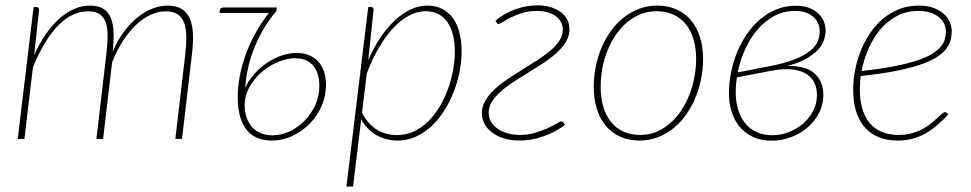

<svg xmlns="http://www.w3.org/2000/svg" viewBox="-20 -521 3641 720"><path d="M46.5 0 106 -495H116Q121.5 -495 124 -491.5Q126.5 -488 126.5 -483.5L108 -314Q127.5 -357.5 151.2 -392Q175 -426.5 201.8 -450.5Q228.5 -474.5 257.8 -487.2Q287 -500 317.5 -500Q348 -500 367 -488.5Q386 -477 395.2 -454.8Q404.5 -432.5 405.8 -400.5Q407 -368.5 402.5 -327.5Q421.5 -371 446 -403.5Q470.5 -436 497.8 -457.5Q525 -479 553.5 -489.5Q582 -500 609 -500Q641 -500 661.2 -487.5Q681.5 -475 691.8 -451.5Q702 -428 703.5 -393.8Q705 -359.5 699.5 -315.5L662.5 0H637.5L674.5 -315.5Q679 -354.5 678.5 -384.8Q678 -415 670.2 -435.8Q662.5 -456.5 646 -467.5Q629.5 -478.5 602 -478.5Q576 -478.5 548.5 -467Q521 -455.5 494.8 -432Q468.5 -408.5 444.2 -372.5Q420 -336.5 400.5 -287.5L366.5 0H341.5L378.5 -315.5Q383 -354.5 383.5 -384.8Q384 -415 377 -435.8Q370 -456.5 354.2 -467.5Q338.5 -478.5 311 -478.5Q249 -478.5 197 -424.2Q145 -370 103.5 -268.5L71.5 0Z M804 -481Q805.5 -493 819 -493H1018L1016.5 -479.5Q987 -445 965.8 -407.8Q944.5 -370.5 930.5 -333.2Q916.5 -296 909 -260Q901.5 -224 899.5 -192Q912.5 -220 933.8 -243.8Q955 -267.5 980.8 -285Q1006.5 -302.5 1035.2 -312.5Q1064 -322.5 1092.5 -322.5Q1120 -322.5 1140.8 -313.2Q1161.5 -304 1175.2 -288Q1189 -272 1195.8 -249.8Q1202.5 -227.5 1202.5 -202Q1202.5 -161.5 1186.2 -124Q1170 -86.5 1142 -57.8Q1114 -29 1077 -11.5Q1040 6 998.5 6Q971 6 947.8 -2.8Q924.5 -11.5 907.5 -31Q890.5 -50.5 881 -81.5Q871.5 -112.5 871.5 -157.5Q871.5 -193 878.5 -232.2Q885.5 -271.5 899.8 -312Q914 -352.5 936 -393Q958 -433.5 988 -472.5H803ZM1001.5 -13.5Q1034.5 -13.5 1066 -28.2Q1097.5 -43 1122.2 -68.2Q1147 -93.5 1162.2 -127Q1177.5 -160.5 1177.5 -198.5Q1177.5 -219.5 1172.8 -238.2Q1168 -257 1157.2 -271.2Q1146.5 -285.5 1129.2 -294Q1112 -302.5 1087.5 -302.5Q1066 -302.5 1043.8 -296Q1021.5 -289.5 1000.2 -277.8Q979 -266 960.2 -249.8Q941.5 -233.5 927.8 -214.2Q914 -195 905.8 -173.2Q897.5 -151.5 897.5 -128.5Q897.5 -100.5 905.2 -79Q913 -57.5 926.8 -43Q940.5 -28.5 959.5 -21Q978.5 -13.5 1001.5 -13.5Z M1279 178.5 1361 -495H1370.5Q1376.5 -495 1378.8 -491.5Q1381 -488 1381 -483.5L1361 -296Q1380.5 -341 1405.5 -378.5Q1430.5 -416 1459 -443Q1487.5 -470 1518.8 -485Q1550 -500 1582 -500Q1614.5 -500 1638.8 -487.5Q1663 -475 1679 -452.2Q1695 -429.5 1703 -398Q1711 -366.5 1711 -329Q1711 -292 1703.5 -253Q1696 -214 1681.5 -176.8Q1667 -139.5 1646 -106.2Q1625 -73 1598.2 -48Q1571.5 -23 1539.5 -8.5Q1507.5 6 1470.5 6Q1449.5 6 1429.8 1Q1410 -4 1392.2 -14Q1374.5 -24 1359.8 -39Q1345 -54 1334.5 -74L1304 178.5ZM1576 -479Q1545 -479 1514 -462.5Q1483 -446 1454.5 -415.8Q1426 -385.5 1400.8 -342.2Q1375.5 -299 1355.5 -245.5L1337.5 -99Q1349 -75.5 1363.8 -59.5Q1378.5 -43.5 1395.5 -33.5Q1412.5 -23.5 1431 -19Q1449.5 -14.5 1469 -14.5Q1503 -14.5 1532.2 -28.2Q1561.5 -42 1585.8 -65.8Q1610 -89.5 1628.5 -120.8Q1647 -152 1659.8 -186.8Q1672.5 -221.5 1679 -257.8Q1685.5 -294 1685.5 -327.5Q1685.5 -362.5 1678.5 -390.5Q1671.5 -418.5 1657.5 -438.2Q1643.5 -458 1623.2 -468.5Q1603 -479 1576 -479Z M1995.5 -501Q2020 -501 2041.8 -495Q2063.5 -489 2080 -477.8Q2096.5 -466.5 2106 -449.5Q2115.5 -432.5 2115.5 -411Q2115.5 -386.5 2102.5 -364.8Q2089.5 -343 2068.2 -323.5Q2047 -304 2019.8 -286Q1992.5 -268 1964 -250.5Q1935.5 -233 1908.2 -215.5Q1881 -198 1859.8 -179.5Q1838.5 -161 1825.5 -141Q1812.5 -121 1812.5 -98.5Q1812.5 -80 1821.2 -64.8Q1830 -49.5 1845.8 -38.5Q1861.5 -27.5 1883.2 -21.2Q1905 -15 1930.5 -15Q1961 -15 1987 -23Q2013 -31 2033.2 -40.2Q2053.5 -49.5 2066.8 -57.5Q2080 -65.5 2084.5 -65.5Q2091.5 -65.5 2095 -58.5L2099 -53Q2063 -25.5 2018.2 -9.8Q1973.5 6 1928 6Q1895 6 1869 -2.2Q1843 -10.5 1824.8 -24.5Q1806.5 -38.5 1796.8 -57Q1787 -75.5 1787 -96.5Q1787 -121.5 1800 -143.8Q1813 -166 1834.5 -186Q1856 -206 1883.2 -224.2Q1910.5 -242.5 1938.8 -260Q1967 -277.5 1994.2 -295Q2021.5 -312.5 2043 -330.5Q2064.5 -348.5 2077.5 -368Q2090.5 -387.5 2090.5 -409Q2090.5 -440.5 2064.2 -460.2Q2038 -480 1992 -480Q1963 -480 1939 -472.5Q1915 -465 1896.8 -456Q1878.5 -447 1866.8 -439.2Q1855 -431.5 1850.5 -431Q1849 -430.5 1846.8 -431.2Q1844.5 -432 1843.5 -434.5L1838 -443.5Q1853.5 -457 1872.5 -467.8Q1891.5 -478.5 1912.2 -486Q1933 -493.5 1954.2 -497.2Q1975.5 -501 1995.5 -501Z M2380.5 -15Q2427.5 -15 2466.2 -39.2Q2505 -63.5 2532.5 -103.5Q2560 -143.5 2575.2 -194.8Q2590.5 -246 2590.5 -300Q2590.5 -342 2580.2 -375.2Q2570 -408.5 2550.8 -431.5Q2531.5 -454.5 2504 -466.8Q2476.5 -479 2442.5 -479Q2411 -479 2383.2 -468Q2355.5 -457 2332.2 -437.8Q2309 -418.5 2290.5 -391.8Q2272 -365 2259 -333.5Q2246 -302 2239.2 -266.8Q2232.5 -231.5 2232.5 -195Q2232.5 -153 2242.8 -119.5Q2253 -86 2272 -62.8Q2291 -39.5 2318.5 -27.2Q2346 -15 2380.5 -15ZM2378 6Q2338.5 6 2306.8 -8Q2275 -22 2252.8 -48Q2230.5 -74 2218.5 -111.2Q2206.5 -148.5 2206.5 -195Q2206.5 -234 2214.2 -272Q2222 -310 2236.5 -343.8Q2251 -377.5 2272 -406.2Q2293 -435 2319.5 -455.8Q2346 -476.5 2377.5 -488.2Q2409 -500 2445 -500Q2484.5 -500 2516.2 -486Q2548 -472 2570.2 -446Q2592.5 -420 2604.5 -383Q2616.5 -346 2616.5 -300Q2616.5 -261 2608.8 -223.2Q2601 -185.5 2586.5 -151.5Q2572 -117.5 2551 -88.5Q2530 -59.5 2503.5 -38.5Q2477 -17.5 2445.2 -5.8Q2413.5 6 2378 6Z M3076 -407Q3076 -388 3069.2 -369Q3062.5 -350 3046 -332.8Q3029.5 -315.5 3002 -300.2Q2974.5 -285 2932.5 -273.5Q3000.5 -275.5 3034.2 -245.8Q3068 -216 3067.5 -164Q3067.5 -129 3051.8 -98Q3036 -67 3009.2 -43.8Q2982.5 -20.5 2947.5 -7Q2912.5 6.5 2873.5 6.5Q2834 6.5 2804.2 -7.2Q2774.5 -21 2754.2 -45Q2734 -69 2723.8 -101.5Q2713.5 -134 2713.5 -171Q2713.5 -210 2721.5 -249.8Q2729.5 -289.5 2744.5 -326Q2759.5 -362.5 2781.5 -394.2Q2803.5 -426 2831.2 -449.2Q2859 -472.5 2892.2 -486Q2925.5 -499.5 2963.5 -499.5Q2994.5 -499.5 3015.8 -490.8Q3037 -482 3050.5 -468.5Q3064 -455 3070 -438.8Q3076 -422.5 3076 -407ZM2743.5 -231Q2739 -202.5 2739 -173.5Q2739 -140 2747.8 -110.8Q2756.5 -81.5 2773.5 -60Q2790.5 -38.5 2816 -26.2Q2841.5 -14 2875.5 -14Q2909 -14 2939.2 -26Q2969.5 -38 2992.8 -58.5Q3016 -79 3029.8 -106.2Q3043.5 -133.5 3043.5 -164Q3043.5 -188 3034.8 -208.5Q3026 -229 3006 -242.5Q2986 -256 2953 -260.2Q2920 -264.5 2871.5 -255.5ZM2960.5 -480Q2918 -480 2882.8 -460.8Q2847.5 -441.5 2820.2 -409.5Q2793 -377.5 2774.2 -336Q2755.5 -294.5 2746.5 -249.5L2857.5 -271Q2921.5 -283 2960.2 -298.5Q2999 -314 3019.8 -331.8Q3040.5 -349.5 3047.2 -368Q3054 -386.5 3054 -404Q3054 -416 3049.5 -429.2Q3045 -442.5 3034.2 -453.8Q3023.5 -465 3005.5 -472.5Q2987.5 -480 2960.5 -480Z M3549 -405.5Q3549 -385.5 3543.8 -367.5Q3538.5 -349.5 3524.5 -333.2Q3510.5 -317 3486.2 -302.8Q3462 -288.5 3424 -276.2Q3386 -264 3332.8 -253.8Q3279.5 -243.5 3208 -236Q3206 -223 3205.2 -210.2Q3204.5 -197.5 3204.5 -184.5Q3204.5 -145 3213.5 -113.8Q3222.5 -82.5 3240.5 -60.5Q3258.5 -38.5 3285.8 -26.8Q3313 -15 3349 -15Q3376.5 -15 3399 -21.2Q3421.5 -27.5 3439.5 -37Q3457.5 -46.5 3471 -57.8Q3484.5 -69 3494.8 -78.5Q3505 -88 3512 -94.2Q3519 -100.5 3524 -100.5Q3528 -100.5 3531 -97.5L3536 -91.5Q3512 -66 3489.5 -47.5Q3467 -29 3444 -17Q3421 -5 3396.8 0.5Q3372.5 6 3345 6Q3304.5 6 3273.5 -7.2Q3242.5 -20.5 3221.5 -45Q3200.5 -69.5 3190 -104.8Q3179.5 -140 3179.5 -184Q3179.5 -221 3186.8 -258.8Q3194 -296.5 3208.2 -331.5Q3222.5 -366.5 3243.2 -397.2Q3264 -428 3291.2 -450.8Q3318.5 -473.5 3352 -486.8Q3385.5 -500 3424.5 -500Q3460 -500 3484 -490.2Q3508 -480.5 3522.5 -466Q3537 -451.5 3543 -435Q3549 -418.5 3549 -405.5ZM3423.5 -480Q3379 -480 3343.5 -461Q3308 -442 3281.2 -410.5Q3254.5 -379 3236.8 -338.2Q3219 -297.5 3211 -254.5Q3280.5 -262.5 3331 -272.2Q3381.5 -282 3416.8 -293.5Q3452 -305 3473.5 -318Q3495 -331 3507 -345Q3519 -359 3523 -374Q3527 -389 3527 -404.5Q3527 -416 3521.8 -429.2Q3516.5 -442.5 3504.2 -453.8Q3492 -465 3472.2 -472.5Q3452.5 -480 3423.5 -480Z"/></svg>

Font: Lato Thin
Style: Italic
Weight: 200
Italic angle: -7°
Designer: Lukasz Dziedzic
Foundry: tyPoland Lukasz Dziedzic
Version: Version 2.007; 2014-02-27